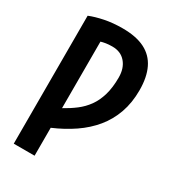

<svg xmlns="http://www.w3.org/2000/svg" viewBox="-211 -809 983 1102"><g transform="rotate(30 280.0 -258.0)"><path d="M60 185V-663Q99 -679 153 -690Q207 -701 271 -701Q361 -701 418.5 -672Q476 -643 504 -585Q532 -527 532 -441Q532 -358 508 -290.5Q484 -223 440 -169.5Q396 -116 334.5 -74Q273 -32 198 0V185ZM198 -130Q240 -153 275.5 -180Q311 -207 337 -243Q363 -279 377.5 -328.5Q392 -378 392 -445Q392 -506 360 -543.5Q328 -581 272 -581Q248 -581 229.5 -578Q211 -575 198 -571Z"/></g></svg>

Font: Ubuntu Sans Mono
Style: Regular
Weight: 400
Monospace: yes
Designer: Dalton Maag Ltd
Foundry: Dalton Maag Ltd
Version: Version 1.006